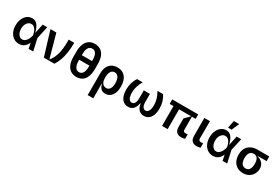

<svg xmlns="http://www.w3.org/2000/svg" viewBox="105 -2157 5446 3736"><g transform="rotate(30 2828.5 -288.5)"><path d="M44 -270.6Q44 -351.9 72.4 -416.2Q100.9 -480.5 150 -516.5Q199.2 -552.6 259.6 -552.6Q335.9 -552.6 380.1 -494.7Q424.4 -436.8 448.9 -331L494.3 -545.5H597.3L536.2 -270.6L596.6 0H493.6L467 -126.1Q441.4 -61.4 394 -24.9Q346.6 11.7 275.6 11.4Q208.1 11 155.4 -25.4Q102.6 -61.8 73.3 -125.9Q44 -190 44 -270.6ZM436.8 -271.3Q419.4 -358.3 384.9 -402.9Q350.5 -447.4 300.1 -447.4Q263.1 -447.4 233.3 -424.2Q203.5 -400.9 186.6 -360.6Q169.7 -320.3 169.7 -270.6Q169.7 -221.6 184.8 -181.8Q199.9 -142 227.5 -119Q255 -95.9 290.5 -95.9Q330.3 -95.9 360.6 -123.4Q391 -150.9 409.6 -191.1Q428.3 -231.2 436.8 -271.3Z M835.6 0 669 -545.5H801.5L945.3 -26.3H951Q1016.7 -108 1047.8 -222.7Q1078.8 -337.4 1078.8 -497.2Q1078.8 -512.8 1078.1 -545.5H1203.8Q1202.1 -421.5 1188 -325.1Q1174 -228.7 1145.8 -149.7Q1117.5 -70.7 1072.8 0Z M1807.5 -417.6V-305.4Q1807.5 -199.9 1777.9 -129.4Q1748.2 -58.9 1694.4 -24.5Q1640.6 9.9 1567.5 9.9Q1494 9.9 1439.5 -24.5Q1384.9 -58.9 1354.9 -129.4Q1324.9 -199.9 1325.3 -305.4V-417.6Q1324.9 -521.7 1354.8 -591.6Q1384.6 -661.6 1438.7 -695.8Q1492.9 -730.1 1566.1 -730.1Q1639.6 -730.1 1693.7 -696Q1747.9 -661.9 1777.7 -592Q1807.5 -522 1807.5 -417.6ZM1451 -436.8V-411.2H1681.1V-436.8Q1681.1 -530.5 1650.6 -577.4Q1620 -624.3 1566.1 -624.3Q1511.4 -624.3 1481.2 -576.7Q1451 -529.1 1451 -436.8ZM1681.1 -286.9V-308.9H1451V-286.9Q1451 -193.5 1481.5 -145.1Q1512.1 -96.6 1567.5 -96.6Q1621.1 -96.6 1651.1 -144Q1681.1 -191.4 1681.1 -286.9Z M2063.9 204.5H1938.2V-285.5Q1938.2 -371.4 1967.7 -431.5Q1997.2 -491.5 2050.8 -522Q2104.4 -552.6 2176.1 -552.6Q2256.7 -552.6 2310.5 -515.3Q2364.3 -478 2390.3 -412.6Q2416.2 -347.3 2416.2 -262.8V-252.8Q2416.2 -173.3 2391.5 -113.5Q2366.8 -53.6 2321.7 -21.1Q2276.6 11.4 2216.6 11.4Q2158.4 11.4 2122.5 -21.5Q2086.6 -54.3 2069.6 -125H2063.2ZM2289.1 -252.8V-262.8Q2289.1 -343.4 2260.8 -393.3Q2232.6 -443.2 2173.3 -443.2Q2139.2 -443.2 2114.2 -423.1Q2089.1 -403.1 2075.8 -365.6Q2062.5 -328.1 2062.5 -277V-244.7Q2062.5 -199.9 2076.5 -165.7Q2090.6 -131.4 2116.3 -112.6Q2142 -93.8 2176.1 -93.8Q2215.9 -93.8 2241.1 -115.9Q2266.3 -138.1 2277.7 -174Q2289.1 -209.9 2289.1 -252.8Z M2903.4 -171.2Q2888.8 -82.4 2845.5 -36.2Q2802.2 9.9 2730.1 9.9Q2669.7 9.9 2625.5 -22.2Q2581.3 -54.3 2557.4 -117.2Q2533.4 -180 2533.4 -270.2Q2533.4 -345.9 2554 -415.1Q2574.6 -484.4 2614.3 -545.5H2740.1Q2695.7 -465.2 2677.4 -400.6Q2659.1 -335.9 2659.1 -270.6Q2659.1 -216.3 2670.1 -176.8Q2681.1 -137.4 2702.1 -116.7Q2723 -95.9 2752.1 -95.9Q2778.1 -95.9 2797.4 -112.2Q2816.8 -128.6 2827.4 -160.7Q2838.1 -192.8 2838.1 -237.9V-421.2H2975.9V-237.9Q2975.9 -192.8 2986.5 -160.7Q2997.2 -128.6 3016.5 -112.2Q3035.9 -95.9 3061.8 -95.9Q3090.9 -95.9 3111.9 -116.7Q3132.8 -137.4 3143.8 -176.8Q3154.8 -216.3 3154.8 -270.6Q3154.8 -335.9 3136.5 -400.6Q3118.3 -465.2 3073.9 -545.5H3199.6Q3239.3 -484.4 3259.9 -415.1Q3280.5 -345.9 3280.5 -270.2Q3280.5 -180 3256.6 -117.2Q3232.6 -54.3 3188.6 -22.2Q3144.5 9.9 3084.5 9.9Q3012.1 9.9 2968.6 -36.2Q2925.1 -82.4 2910.5 -171.2Z M3491.5 0V-445.3H3405.5V-545.5H3989.3V-445.3H3904.8V-159.1Q3904.5 -127.1 3918.9 -115.1Q3933.2 -103 3961.3 -103Q3985.1 -103 4005.7 -107.2V-6.4Q3963.1 6.4 3921.9 6.4Q3779.1 6.4 3779.1 -147V-333.8L3889.9 -445.3H3617.2V0Z M4127.1 -545.5H4252.8L4251.4 -159.1Q4251.8 -126.8 4267 -114.5Q4282.3 -102.3 4311.1 -102.3Q4326 -102.3 4338.6 -104.2Q4351.2 -106.2 4353 -106.5V-6.4Q4314.6 6.4 4269.9 6.4Q4202.1 6.4 4164.6 -30.4Q4127.1 -67.1 4127.1 -147Z M4402 -270.6Q4402 -351.9 4430.4 -416.2Q4458.8 -480.5 4508 -516.5Q4557.2 -552.6 4617.5 -552.6Q4693.9 -552.6 4738.1 -494.7Q4782.3 -436.8 4806.8 -331L4852.3 -545.5H4955.3L4894.2 -270.6L4954.5 0H4851.6L4824.9 -126.1Q4799.4 -61.4 4752 -24.9Q4704.5 11.7 4633.5 11.4Q4566.1 11 4513.3 -25.4Q4460.6 -61.8 4431.3 -125.9Q4402 -190 4402 -270.6ZM4794.7 -271.3Q4777.3 -358.3 4742.9 -402.9Q4708.5 -447.4 4658 -447.4Q4621.1 -447.4 4591.3 -424.2Q4561.4 -400.9 4544.6 -360.6Q4527.7 -320.3 4527.7 -270.6Q4527.7 -221.6 4542.8 -181.8Q4557.9 -142 4585.4 -119Q4612.9 -95.9 4648.4 -95.9Q4688.2 -95.9 4718.6 -123.4Q4748.9 -150.9 4767.6 -191.1Q4786.2 -231.2 4794.7 -271.3ZM4699.6 -612.9H4620.7L4654.1 -780.5H4774.1Z M5060.4 -269.9Q5060.4 -348 5093.2 -406.4Q5126.1 -464.8 5186.6 -496.6Q5247.2 -528.4 5328.1 -528.4H5595.9V-423.3H5397.4V-416.9Q5474.1 -397 5515.1 -347.8Q5556.1 -298.7 5556.1 -226.6Q5556.1 -165.1 5526.8 -110.8Q5497.5 -56.5 5441.9 -23.3Q5386.4 9.9 5311.8 9.9Q5233.7 9.9 5176.7 -24.9Q5119.7 -59.7 5090 -120.6Q5060.4 -181.5 5060.4 -258.5ZM5193.2 -258.5Q5193.2 -185.4 5221.6 -140.3Q5250 -95.2 5311.8 -95.2Q5369.7 -95.2 5396.5 -140.3Q5423.3 -185.4 5423.3 -258.5V-269.9Q5423.3 -337.7 5396.1 -380.5Q5369 -423.3 5310.4 -423.3Q5269.9 -423.3 5243.6 -402.7Q5217.3 -382.1 5205.3 -347.7Q5193.2 -313.2 5193.2 -269.9Z"/></g></svg>

Font: Riot Sans
Style: Bold
Weight: 600
Designer: Rasmus Andersson
Foundry: rsms
Version: Version 4.001